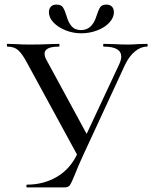

<svg xmlns="http://www.w3.org/2000/svg" viewBox="-20 -816 663 836"><path d="M508 -569Q508 -613 432 -613Q429 -613 429 -619Q429 -625 432 -625L474 -624Q510 -622 538 -622Q556 -622 582 -624L620 -625Q623 -625 623 -619Q623 -613 620 -613Q593 -613 567.5 -592Q542 -571 524 -533L343 -142Q318 -88 306 -56Q291 -19 284 -9.5Q277 0 261 0H97Q95 0 95 -6Q95 -12 97 -12Q170 -12 228.5 -46.5Q287 -81 318 -149L499 -536Q508 -556 508 -569ZM12 -613Q10 -613 10 -619Q10 -625 12 -625L48 -624Q78 -622 109 -622Q156 -622 200 -624Q215 -625 237 -625Q239 -625 239 -619Q239 -613 237 -613Q174 -613 174 -582Q174 -569 184 -552L367 -215L323 -129L98 -542Q76 -583 58.5 -598Q41 -613 12 -613ZM400 -746Q408 -772 416 -784Q424 -796 443 -796Q459 -796 467.5 -787Q476 -778 476 -763Q476 -739 456 -717.5Q436 -696 403 -683.5Q370 -671 334 -671Q298 -671 265.5 -684Q233 -697 213 -718Q193 -739 193 -763Q193 -778 201.5 -787Q210 -796 226 -796Q246 -796 254 -784Q262 -772 270 -746Q277 -719 291.5 -702Q306 -685 333 -685Q381 -685 400 -746Z"/></svg>

Font: Cormorant Infant Medium
Style: Regular
Weight: 500
Designer: Christian Thalmann (Catharsis Fonts)
Foundry: Catharsis Fonts
Version: Version 4.000